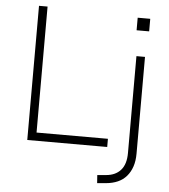

<svg xmlns="http://www.w3.org/2000/svg" viewBox="-59 -758 886 1005"><g transform="rotate(5 383.5 -256.0)"><path d="M105 0V-705H150V-43H525V0ZM625 -622V-688H691V-622ZM489 193 486 151 531 147Q581 143 608.5 112Q636 81 636 22V-487H681V21Q681 60 671 89.5Q661 119 642.5 140.5Q624 162 597 174Q570 186 536 189Z"/></g></svg>

Font: Nunito Sans 10pt ExtraLight
Style: Regular
Weight: 250
Designer: Vernon Adams
Foundry: Vernon Adams
Version: Version 3.101;gftools[0.9.27]